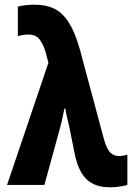

<svg xmlns="http://www.w3.org/2000/svg" viewBox="-20 -787 570 817"><path d="M449 10Q384 10 349 -23.5Q314 -57 299 -127L274 -251Q269 -273 265 -289.5Q261 -306 258 -325H254Q250 -305 246 -286Q242 -267 238 -252L169 0H10L186 -520L173 -569Q163 -601 147.5 -620.5Q132 -640 101 -640Q78 -640 56 -633V-759Q70 -763 89.5 -765Q109 -767 127 -767Q178 -767 213 -749Q248 -731 273.5 -690Q299 -649 319 -580L423 -192Q435 -151 450 -137Q465 -123 486 -123Q504 -123 522 -129V0Q509 4 488 7Q467 10 449 10Z"/></svg>

Font: Noto Sans Mono Condensed Black
Style: Regular
Weight: 900
Width: 3
Designer: Monotype Design Team
Foundry: Monotype Imaging Inc.
Version: Version 2.014